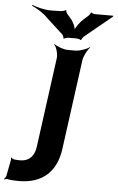

<svg xmlns="http://www.w3.org/2000/svg" viewBox="-168 -799 646 1055"><g transform="rotate(5 155.0 -272.0)"><path d="M-74 88 -78 90C-76 92 -76 97 -76 100L-94 193C-96 198 -102 206 -105 209L-103 212C-100 209 -91 207 -86 208C-68 212 -52 213 -23 213C110 213 183 140 200 17L267 -478C270 -502 290 -539 304 -552L302 -554C287 -542 248 -528 224 -528H183C159 -528 121 -542 107 -554L105 -552C118 -539 129 -502 126 -478L59 17C53 63 28 99 -26 99C-44 99 -70 99 -74 88ZM183 -701 164 -723C160 -726 153 -740 156 -744L151 -745C149 -741 130 -737 122 -737L75 -736C38 -735 -7 -747 -32 -757L-35 -753C-11 -743 30 -719 53 -694L146 -609C148 -605 155 -592 153 -589L156 -587C158 -591 174 -595 179 -595H228C233 -595 246 -591 248 -588L251 -589C250 -592 260 -605 263 -608L414 -732L415 -737H314C309 -737 294 -741 294 -745L290 -743C292 -740 281 -726 277 -723L253 -702C235 -686 209 -651 207 -634H211C213 -651 197 -686 183 -701Z"/></g></svg>

Font: Asimov
Style: EdgeWideIt
Weight: 500
Designer: Google
Version: Version 2.000980: 2014